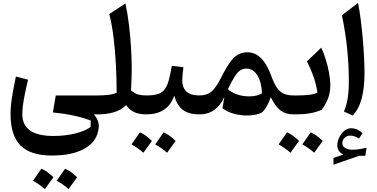

<svg xmlns="http://www.w3.org/2000/svg" viewBox="-20 -788 2600 1323"><path d="M173.3 -238.8Q158.2 -175.8 149.7 -132.3Q141.1 -88.9 137.5 -57.9Q133.8 -26.9 133.8 -1Q133.8 148.9 348.1 148.9Q429.2 148.9 497.6 132.1Q565.9 115.2 604.5 86.9L605 42.5Q491.7 0.5 344.2 -13.2L364.3 -130.4H657.2V0H627.4Q651.9 30.8 658.2 57.9Q664.6 85 656.2 115.2Q640.1 194.8 556.9 239.3Q473.6 283.7 337.4 283.7Q190.4 283.7 121.6 214.6Q52.7 145.5 52.7 -2Q52.7 -35.2 56.4 -70.8Q60.1 -106.4 68.1 -152.1Q76.2 -197.8 89.4 -260.7ZM207.5 457.5Q230 426.8 265.1 374.5Q301.3 388.2 348.1 433.6Q309.1 487.8 289.1 515.1Q253.4 482.9 207.5 457.5ZM370.6 457.5 428.7 374.5Q468.8 391.1 511.2 433.6Q489.3 464.8 452.6 515.1Q416 481.9 370.6 457.5Z M844.2 -764.2Q858.9 -697.3 868.4 -619.1Q877.9 -541 882.8 -461.7Q887.7 -382.3 887.7 -312Q887.7 -292.5 886.5 -251Q885.3 -209.5 882.8 -165.5Q913.1 -140.6 936.3 -135.5Q959.5 -130.4 988.3 -130.4H988.8V0H988.3Q936.5 0 903.6 -16.1Q870.6 -32.2 849.1 -64Q814.9 -29.3 765.1 -14.6Q715.3 0 657.2 0Q647.9 0 643.6 -7.8Q639.2 -15.6 639.2 -34.7V-95.7Q639.2 -114.7 643.6 -122.6Q647.9 -130.4 657.2 -130.4Q691.9 -130.4 725.8 -134.3Q759.8 -138.2 783.7 -148.9Q783.7 -242.7 778.8 -339.4Q773.9 -436 762.9 -526.4Q752 -616.7 732.9 -691.4Z M886.2 207Q908.7 176.3 943.8 124Q980 137.7 1026.9 183.1Q987.8 237.3 967.8 264.6Q932.1 232.4 886.2 207ZM1049.3 207 1107.4 124Q1147.5 140.6 1189.9 183.1Q1168 214.4 1131.3 264.6Q1094.7 231.4 1049.3 207ZM988.8 0Q979.5 0 975.1 -7.8Q970.7 -15.6 970.7 -34.7V-95.7Q970.7 -114.7 975.1 -122.6Q979.5 -130.4 988.8 -130.4Q1036.1 -130.4 1065.7 -139.2Q1095.2 -147.9 1113 -170.2Q1130.9 -192.4 1142.1 -232.2Q1153.3 -272 1164.1 -334.5L1243.7 -324.7Q1240.2 -298.3 1238 -274.9Q1235.8 -251.5 1235.8 -232.4Q1235.8 -185.5 1263.9 -158Q1292 -130.4 1354 -130.4H1354.5V0H1354Q1280.3 0 1239.7 -31Q1199.2 -62 1180.7 -128.4Q1156.7 -62 1108.6 -31Q1060.5 0 988.8 0Z M1684.6 -427.7Q1790.5 -427.7 1848.6 -266.6Q1867.2 -214.8 1887.2 -185.1Q1907.2 -155.3 1934.6 -142.8Q1961.9 -130.4 2002 -130.4H2002.4V0H2002Q1948.2 0 1913.3 -26.4Q1878.4 -52.7 1845.2 -118.7Q1838.9 -96.7 1827.4 -73.7Q1815.9 -50.8 1803.5 -33.4Q1791 -16.1 1780.3 -10.7Q1742.2 7.8 1681.6 7.8Q1634.3 7.8 1589.6 -4.9Q1544.9 -17.6 1513.2 -42.5L1525.9 -121.1Q1502.9 -65.9 1459.7 -33Q1416.5 0 1354.5 0Q1345.2 0 1340.8 -7.8Q1336.4 -15.6 1336.4 -34.7V-95.7Q1336.4 -114.7 1340.8 -122.6Q1345.2 -130.4 1354.5 -130.4Q1406.2 -130.4 1437.7 -157.7Q1469.2 -185.1 1500.5 -247.1Q1536.1 -318.4 1564.2 -357.7Q1592.3 -397 1620.6 -412.4Q1648.9 -427.7 1684.6 -427.7ZM1679.2 -315.4Q1655.3 -315.4 1636.5 -303.7Q1617.7 -292 1597.7 -261.2Q1577.6 -230.5 1550.3 -173.3Q1571.8 -152.3 1611.3 -138.2Q1650.9 -124 1697.3 -124Q1753.4 -124 1785.2 -145.5Q1782.7 -221.7 1753.4 -268.6Q1724.1 -315.4 1679.2 -315.4Z M1899.9 207Q1922.4 176.3 1957.5 124Q1993.7 137.7 2040.5 183.1Q2001.5 237.3 1981.4 264.6Q1945.8 232.4 1899.9 207ZM2063 207 2121.1 124Q2161.1 140.6 2203.6 183.1Q2181.6 214.4 2145 264.6Q2108.4 231.4 2063 207ZM2002.4 0Q1993.2 0 1988.8 -7.8Q1984.4 -15.6 1984.4 -34.7V-95.7Q1984.4 -114.7 1988.8 -122.6Q1993.2 -130.4 2002.4 -130.4H2032.7Q2073.2 -130.4 2109.4 -134.5Q2145.5 -138.7 2167 -149.4Q2155.8 -243.2 2095.2 -365.2L2193.4 -459.5Q2210 -426.3 2224.1 -380.9Q2238.3 -335.4 2247.1 -287.8Q2255.9 -240.2 2255.9 -199.7Q2255.9 -152.3 2241.5 -112.5Q2227.1 -72.8 2196.3 -30.8Q2156.2 -14.2 2114 -7.1Q2071.8 0 2016.6 0Z M2338.9 199.7Q2338.9 220.7 2359.6 232.2Q2380.4 243.7 2408.7 243.7Q2449.2 243.7 2505.4 230L2497.1 285.6H2455.1L2277.8 346.7V300.3L2346.2 276.4Q2304.2 257.8 2304.2 212.4Q2304.2 186.5 2317.4 159.4Q2330.6 132.3 2352.1 114Q2373.5 95.7 2398.4 95.7Q2419.9 95.7 2437.3 102.5Q2454.6 109.4 2478.5 129.4L2453.6 167Q2422.4 146.5 2395 146.5Q2369.6 146.5 2354.2 162.1Q2338.9 177.7 2338.9 199.7ZM2447.3 -768.1Q2457 -717.8 2465.3 -654.5Q2473.6 -591.3 2479.5 -524.2Q2485.4 -457 2488.5 -394.5Q2491.7 -332 2491.7 -283.7Q2491.7 -183.6 2472.4 -110.1Q2453.1 -36.6 2410.2 7.8L2350.1 -19.5Q2367.7 -61.5 2375.7 -110.1Q2383.8 -158.7 2383.8 -233.4Q2383.8 -332 2372.6 -447Q2361.3 -562 2335.9 -683.1Z"/></svg>

Font: Pinar-DS1-FD SemiBold
Style: Regular
Weight: 600
Designer: Amin Abedi
Version: Version 3.000